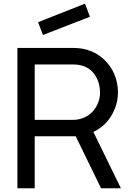

<svg xmlns="http://www.w3.org/2000/svg" viewBox="-20 -1006 687 1026"><path d="M209.5 -819 183.5 -887.5 434.5 -986.5 460.5 -916.5ZM520 0 384.5 -278H370H165.5V0H73V-750H370Q471 -750 536.5 -687.5Q608 -620 610.5 -513.5Q610.5 -466.5 593.2 -424Q576 -381.5 547 -350Q515.5 -318 479 -301L626 0ZM372 -365.5Q402 -365.5 431.8 -378.8Q461.5 -392 481.5 -417.5Q497 -436.5 505.8 -461Q514.5 -485.5 514.5 -509.5Q514.5 -577 475 -621Q436.5 -661.5 372 -661.5H165.5V-365.5Z"/></svg>

Font: Russisch Sans Medium
Style: Regular
Weight: 500
Width: 4
Designer: Michael Sharanda (font) & Cristiano Sobral (main changes)
Foundry: Michael Sharanda
Version: Version 2.00;September 8, 2020;FontCreator 13.0.0.2681 64-bi